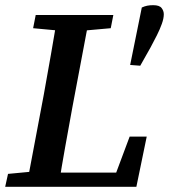

<svg xmlns="http://www.w3.org/2000/svg" viewBox="-29 -722 653 742"><path d="M563 -702Q587 -702 595.5 -691Q604 -680 604 -667Q604 -651 596.5 -630Q589 -609 577.5 -586Q566 -563 553 -539L513 -468L474 -471L519 -693Q530 -698 540 -700Q550 -702 563 -702ZM-9 0 2 -50 129 -62H141L131 0ZM73 0 140 -355Q154 -432 167.5 -509.5Q181 -587 194 -664H318L251 -309Q237 -232 223 -154.5Q209 -77 197 0ZM99 -613 109 -664H409L399 -613L265 -601H228ZM138 0 147 -55H476L401 -4L472 -194H538L498 0Z"/></svg>

Font: Source Serif 4 18pt SemiBold
Style: Italic
Weight: 600
Italic angle: -12°
Designer: Frank Grießhammer
Foundry: Adobe Systems Incorporated
Version: Version 4.004;hotconv 1.0.116;makeotfexe 2.5.65601